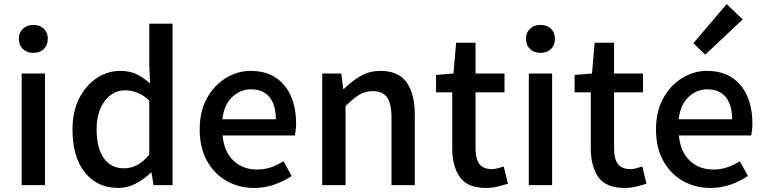

<svg xmlns="http://www.w3.org/2000/svg" viewBox="-20 -914 3777 948"><path d="M87 0V-551H202V0ZM145 -653Q113 -653 93 -672Q73 -691 73 -723Q73 -753 93 -772Q113 -791 145 -791Q177 -791 196.5 -772Q216 -753 216 -723Q216 -691 196.5 -672Q177 -653 145 -653Z M564 14Q461 14 399.5 -62Q338 -138 338 -275Q338 -365 371.5 -429.5Q405 -494 458.5 -529Q512 -564 573 -564Q621 -564 654.5 -547.5Q688 -531 721 -502L717 -593V-797H832V0H738L728 -62H725Q694 -31 652.5 -8.5Q611 14 564 14ZM592 -83Q627 -83 657 -99Q687 -115 717 -150V-418Q686 -446 656.5 -457Q627 -468 596 -468Q558 -468 526.5 -445Q495 -422 476 -379Q457 -336 457 -276Q457 -183 492.5 -133Q528 -83 592 -83Z M1235 14Q1160 14 1099 -20.5Q1038 -55 1002 -119.5Q966 -184 966 -275Q966 -365 1002 -429.5Q1038 -494 1095.5 -529Q1153 -564 1217 -564Q1290 -564 1340 -531.5Q1390 -499 1416 -440.5Q1442 -382 1442 -304Q1442 -287 1440 -271.5Q1438 -256 1436 -245H1079Q1086 -166 1132 -121.5Q1178 -77 1249 -77Q1286 -77 1318 -88Q1350 -99 1380 -118L1420 -45Q1383 -20 1335.5 -3Q1288 14 1235 14ZM1078 -325H1342Q1342 -396 1310.5 -434.5Q1279 -473 1219 -473Q1167 -473 1126.5 -435Q1086 -397 1078 -325Z M1571 0V-551H1665L1675 -474H1677Q1715 -512 1759 -538Q1803 -564 1859 -564Q1947 -564 1987.5 -507.5Q2028 -451 2028 -346V0H1913V-332Q1913 -403 1891 -433.5Q1869 -464 1820 -464Q1782 -464 1752.5 -445.5Q1723 -427 1686 -390V0Z M2380 14Q2288 14 2250.5 -39.5Q2213 -93 2213 -180V-458H2133V-544L2219 -551L2232 -703H2328V-551H2471V-458H2328V-179Q2328 -130 2347 -104.5Q2366 -79 2409 -79Q2423 -79 2439 -83.5Q2455 -88 2467 -92L2488 -7Q2466 0 2438 7Q2410 14 2380 14Z M2591 0V-551H2706V0ZM2649 -653Q2617 -653 2597 -672Q2577 -691 2577 -723Q2577 -753 2597 -772Q2617 -791 2649 -791Q2681 -791 2700.5 -772Q2720 -753 2720 -723Q2720 -691 2700.5 -672Q2681 -653 2649 -653Z M3064 14Q2972 14 2934.5 -39.5Q2897 -93 2897 -180V-458H2817V-544L2903 -551L2916 -703H3012V-551H3155V-458H3012V-179Q3012 -130 3031 -104.5Q3050 -79 3093 -79Q3107 -79 3123 -83.5Q3139 -88 3151 -92L3172 -7Q3150 0 3122 7Q3094 14 3064 14Z M3488 14Q3413 14 3352 -20.5Q3291 -55 3255 -119.5Q3219 -184 3219 -275Q3219 -365 3255 -429.5Q3291 -494 3348.5 -529Q3406 -564 3470 -564Q3543 -564 3593 -531.5Q3643 -499 3669 -440.5Q3695 -382 3695 -304Q3695 -287 3693 -271.5Q3691 -256 3689 -245H3332Q3339 -166 3385 -121.5Q3431 -77 3502 -77Q3539 -77 3571 -88Q3603 -99 3633 -118L3673 -45Q3636 -20 3588.5 -3Q3541 14 3488 14ZM3331 -325H3595Q3595 -396 3563.5 -434.5Q3532 -473 3472 -473Q3420 -473 3379.5 -435Q3339 -397 3331 -325ZM3462 -644 3404 -701 3568 -894 3647 -818Z"/></svg>

Font: Source Han Sans SC Medium
Style: Regular
Weight: 500
Designer: Ryoko NISHIZUKA 西塚涼子 (kana, bopomofo & ideographs); Paul D. Hunt (Latin, Greek & Cyrillic); Sandoll Communications 산돌커뮤니
Foundry: Adobe
Version: Version 2.004;hotconv 1.0.118;makeotfexe 2.5.65603